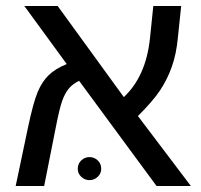

<svg xmlns="http://www.w3.org/2000/svg" viewBox="-20 -619 668 639"><path d="M61 -599.1H171.9L392.1 -295.9Q465.3 -364.3 479 -490.2L490.2 -599.1H583L571.8 -492.2Q566.9 -439.9 552.2 -397.9Q537.6 -356 513.4 -319.3Q489.3 -282.7 439 -232.9L615.2 0H501L243.2 -350.1Q222.2 -339.8 209.2 -324.5Q196.3 -309.1 187.3 -284.2Q178.2 -259.3 166 -196.8L127 0H32.2L73.2 -194.8Q90.8 -278.3 105.5 -313Q120.1 -347.7 142.3 -369.1Q164.6 -390.6 202.1 -405.8ZM238.8 -57.1Q238.8 -74.2 250.5 -85.2Q262.2 -96.2 277.8 -96.2Q293.5 -96.2 305.2 -85.2Q316.9 -74.2 316.9 -57.1Q316.9 -41.5 305.2 -30.5Q293.5 -19.5 277.8 -19.5Q262.2 -19.5 250.5 -30.5Q238.8 -41.5 238.8 -57.1Z"/></svg>

Font: Liberation Sans
Style: Regular
Weight: 400
Designer: Steve Matteson
Foundry: Ascender Corporation
Version: Version 2.00.1